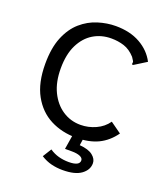

<svg xmlns="http://www.w3.org/2000/svg" viewBox="-149 -732 898 1035"><g transform="rotate(20 300.0 -215.0)"><path d="M340 10Q258 10 192 -24Q126 -58 87 -128.5Q48 -199 48 -308Q48 -399 73.5 -461Q99 -523 141.5 -560Q184 -597 235.5 -613Q287 -629 337 -629Q419 -629 477.5 -596Q536 -563 565 -507L501 -467L492 -462L488 -469Q491 -477 487.5 -483.5Q484 -490 475 -503Q445 -536 410.5 -547Q376 -558 337 -558Q280 -558 234.5 -530.5Q189 -503 162 -448.5Q135 -394 135 -313Q135 -235 162 -179.5Q189 -124 235 -93.5Q281 -63 338 -63Q383 -63 425 -82Q467 -101 492 -137L555 -92Q518 -40 466 -15Q414 10 340 10ZM331 199Q298 199 267 191.5Q236 184 206 165L237 115Q262 132 289.5 139.5Q317 147 347 147Q409 147 409 116Q409 102 391.5 94.5Q374 87 345 87H305L319 0H379L373 41Q424 45 448.5 64.5Q473 84 473 109Q473 147 437.5 173Q402 199 331 199Z"/></g></svg>

Font: Inconsolata Expanded Medium
Style: Regular
Weight: 500
Width: 7
Monospace: yes
Designer: Raph Levien, Cyreal, Brenton Simpson
Foundry: Raph Levien, Cyreal, Google
Version: Version 3.001; ttfautohint (v1.8.2.53-6de2)